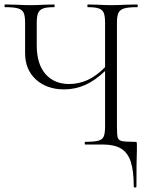

<svg xmlns="http://www.w3.org/2000/svg" viewBox="-25 -645 670 857"><path d="M587 -613Q548 -613 529.5 -607.5Q511 -602 504 -588Q497 -574 497 -544V-81Q497 -43 500.5 -31Q504 -19 518.5 -15.5Q533 -12 575 -12Q583 -12 584.5 -10.5Q586 -9 586 0V26Q584 74 584 187Q584 192 578 192Q572 192 572 187Q572 117 558.5 76.5Q545 36 515 18Q485 0 433 0H356Q353 0 353 -6Q353 -12 356 -12Q396 -12 414 -17Q432 -22 438 -36Q444 -50 444 -81V-328Q399 -285 354.5 -265.5Q310 -246 261 -246Q184 -246 135.5 -290Q87 -334 87 -408V-544Q87 -574 80.5 -588Q74 -602 55.5 -607.5Q37 -613 -2 -613Q-5 -613 -5 -619Q-5 -625 -2 -625L46 -624Q86 -622 112 -622Q137 -622 175 -624L216 -625Q219 -625 219 -619Q219 -613 216 -613Q183 -613 167 -607Q151 -601 145 -586.5Q139 -572 139 -542V-443Q139 -359 178 -314.5Q217 -270 284 -270Q325 -270 364 -287Q403 -304 444 -345V-542Q444 -572 438.5 -586.5Q433 -601 417 -607Q401 -613 367 -613Q365 -613 365 -619Q365 -625 367 -625L409 -624Q447 -622 471 -622Q497 -622 539 -624L587 -625Q590 -625 590 -619Q590 -613 587 -613Z"/></svg>

Font: Cormorant Garamond Light
Style: Regular
Weight: 300
Designer: Christian Thalmann (Catharsis Fonts)
Version: Version 3.000